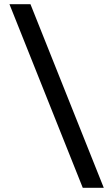

<svg xmlns="http://www.w3.org/2000/svg" viewBox="-20 -783 514 914"><path d="M474 111H374L25 -763H125Z"/></svg>

Font: Open Sauce Two Medium
Style: Regular
Weight: 500
Designer: Alfredo Marco Pradil
Foundry: Creative Sauce Fz LLC
Version: Version 1.477